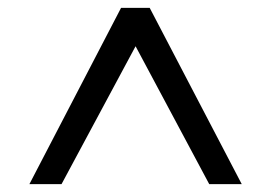

<svg xmlns="http://www.w3.org/2000/svg" viewBox="-20 -720 693 490"><path d="M326 -602 137 -250H55L289 -700H362L597 -250H514Z"/></svg>

Font: Albert Sans
Style: Regular
Weight: 400
Designer: Andreas Rasmussen
Foundry: a.Foundry
Version: Version 1.025